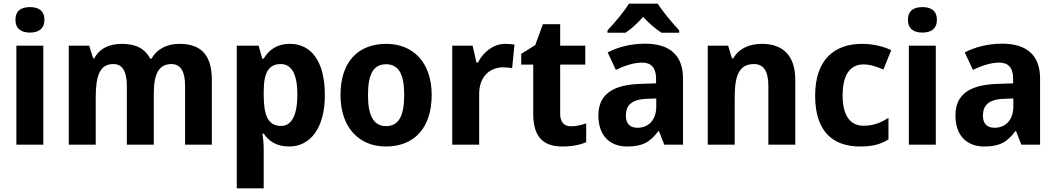

<svg xmlns="http://www.w3.org/2000/svg" viewBox="-20 -795 5801 1055"><path d="M145 -756C100 -756 65 -739 65 -686C65 -634 100 -616 145 -616C188 -616 224 -634 224 -686C224 -739 188 -756 145 -756ZM218 -544H70V0H218Z M966 -554C903 -554 845 -530 813 -473H805C776 -529 725 -554 650 -554C582 -554 527 -530 498 -474H492L470 -544H358V0H506V-260C506 -378 528 -443 603 -443C653 -443 677 -402 677 -323V0H825V-278C825 -384 850 -443 922 -443C973 -443 997 -402 997 -323V0H1144V-355C1144 -495 1083 -554 966 -554Z M1573 -554C1498 -554 1455 -517 1429 -473H1421L1401 -544H1281V240H1429V20C1429 -6 1426 -36 1422 -61H1429C1454 -24 1494 10 1569 10C1683 10 1765 -88 1765 -273C1765 -458 1690 -554 1573 -554ZM1523 -443C1584 -443 1614 -384 1614 -275C1614 -166 1584 -103 1525 -103C1451 -103 1429 -164 1429 -274V-290C1429 -393 1454 -443 1523 -443Z M2352 -273C2352 -454 2248 -554 2103 -554C1946 -554 1851 -454 1851 -273C1851 -92 1955 10 2100 10C2256 10 2352 -92 2352 -273ZM2002 -273C2002 -384 2030 -442 2101 -442C2173 -442 2201 -384 2201 -273C2201 -162 2173 -102 2102 -102C2031 -102 2002 -162 2002 -273Z M2755 -554C2690 -554 2635 -508 2606 -451H2598L2577 -544H2465V0H2613V-279C2613 -383 2681 -425 2743 -425C2764 -425 2783 -423 2794 -420L2807 -550C2795 -552 2772 -554 2755 -554Z M3117 -101C3081 -101 3058 -123 3058 -169V-440H3196V-544H3058V-662H2963L2921 -547L2844 -499V-440H2910V-169C2910 -29 2978 10 3072 10C3127 10 3170 0 3201 -14V-117C3174 -108 3147 -101 3117 -101Z M3594 -775H3436C3409 -730 3353 -665 3318 -628V-615H3417C3450 -637 3481 -666 3514 -702C3547 -666 3582 -636 3615 -615H3712V-628C3679 -664 3622 -730 3594 -775ZM3525 -555C3445 -555 3375 -536 3319 -507L3364 -411C3412 -434 3462 -451 3509 -451C3556 -451 3585 -425 3585 -363V-337L3497 -334C3345 -329 3268 -275 3268 -161C3268 -44 3336 10 3426 10C3512 10 3553 -15 3597 -74H3601L3630 0H3733V-364C3733 -493 3658 -555 3525 -555ZM3586 -254V-209C3586 -133 3540 -93 3484 -93C3445 -93 3419 -111 3419 -160C3419 -214 3448 -249 3534 -252Z M4167 -554C4099 -554 4041 -530 4009 -474H4002L3981 -544H3869V0H4017V-260C4017 -378 4040 -443 4123 -443C4177 -443 4202 -402 4202 -323V0H4350V-355C4350 -495 4277 -554 4167 -554Z M4706 10C4774 10 4819 -2 4862 -29V-148C4821 -120 4776 -104 4725 -104C4653 -104 4610 -158 4610 -270C4610 -384 4651 -441 4725 -441C4763 -441 4795 -429 4834 -413L4877 -519C4840 -538 4782 -554 4717 -554C4566 -554 4459 -469 4459 -269C4459 -76 4553 10 4706 10Z M5049 -756C5004 -756 4969 -739 4969 -686C4969 -634 5004 -616 5049 -616C5092 -616 5128 -634 5128 -686C5128 -739 5092 -756 5049 -756ZM5122 -544H4974V0H5122Z M5487 -555C5407 -555 5337 -536 5281 -507L5326 -411C5374 -434 5424 -451 5471 -451C5518 -451 5547 -425 5547 -363V-337L5459 -334C5307 -329 5230 -275 5230 -161C5230 -44 5298 10 5388 10C5474 10 5515 -15 5559 -74H5563L5592 0H5695V-364C5695 -493 5620 -555 5487 -555ZM5548 -254V-209C5548 -133 5502 -93 5446 -93C5407 -93 5381 -111 5381 -160C5381 -214 5410 -249 5496 -252Z"/></svg>

Font: Noto Sans Display
Style: Bold
Weight: 700
Designer: Monotype Design Team
Foundry: Monotype Imaging Inc.
Version: Version 1.900